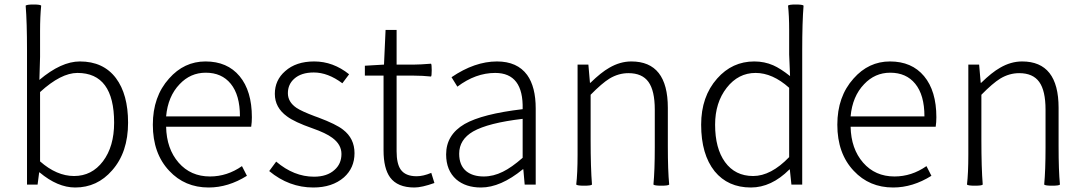

<svg xmlns="http://www.w3.org/2000/svg" viewBox="-20 -820 4815 853"><path d="M314 13Q236 13 156 -54H154L147 0H100V-397V-596Q100 -722 94 -795Q99 -800 129 -800Q159 -800 163 -795Q158 -748 158 -681V-567L155 -465Q252 -547 335 -547Q439 -547 495 -473Q549 -401 549 -275Q549 -143 478 -63Q412 13 314 13ZM309 -38Q388 -38 437.5 -103.5Q487 -169 487 -275Q487 -496 324 -496Q251 -496 158 -411V-257V-103Q232 -38 309 -38Z M907 13Q801 13 732 -61Q659 -138 659 -266Q659 -391 731 -471Q798 -547 893 -547Q990 -547 1044.5 -481.5Q1099 -416 1099 -299Q1099 -277 1096 -257H907H718Q720 -159 773.5 -97.5Q827 -36 913 -36Q989 -36 1055 -82L1077 -39Q994 13 907 13ZM718 -303H882H1046Q1046 -398 1005 -448Q965 -497 894 -497Q826 -497 778 -446Q726 -392 718 -303Z M1372 13Q1264 13 1176 -60L1207 -102Q1286 -35 1375 -35Q1433 -35 1466 -65Q1497 -92 1497 -136Q1497 -178 1456 -208Q1428 -229 1368 -250Q1288 -278 1255 -303Q1201 -342 1201 -403Q1201 -464 1247 -504Q1295 -547 1376 -547Q1460 -547 1531 -490L1501 -450Q1437 -498 1374 -498Q1318 -498 1287 -470Q1259 -445 1259 -406Q1259 -367 1297 -341Q1319 -326 1380 -303Q1382 -302 1383 -302Q1387 -301 1394 -298Q1474 -268 1504 -244Q1555 -205 1555 -139.5Q1555 -74 1508 -32Q1456 13 1372 13Z M1821 13Q1746 13 1713 -32Q1684 -72 1684 -152V-484H1601V-528L1686 -533L1693 -687H1742V-533H1819Q1845 -533 1895 -537Q1898 -534 1898 -508.5Q1898 -483 1895 -480Q1857 -484 1819 -484H1742V-316V-148Q1742 -93 1760 -67Q1781 -37 1831 -37Q1860 -37 1896 -52L1910 -7Q1854 13 1821 13Z M2117 13Q2049 13 2007 -23Q1962 -63 1962 -134Q1962 -221 2044 -269Q2123 -314 2302 -335Q2306 -496 2180 -496Q2093 -496 2012 -435L1986 -477Q2089 -547 2188 -547Q2278 -547 2322 -487Q2360 -434 2360 -338V-169V0H2311L2305 -68H2303Q2204 13 2117 13ZM2129 -36Q2172 -36 2214 -57Q2253 -76 2302 -119V-205V-292Q2149 -274 2082 -236Q2020 -200 2020 -137Q2020 -85 2052 -59Q2081 -36 2129 -36Z M2575 5Q2545 5 2540 0Q2546 -50 2546 -133V-266V-533H2594L2601 -452H2603Q2650 -498 2687 -519Q2735 -547 2785 -547Q2947 -547 2947 -341V-170Q2947 -63 2953 0Q2949 5 2918 5Q2888 5 2883 0Q2889 -62 2889 -166V-333Q2889 -417 2861 -456Q2833 -495 2772 -495Q2728 -495 2688 -471Q2654 -450 2604 -399V-199Q2604 -74 2610 0Q2606 5 2575 5Z M3316 13Q3214 13 3155 -59Q3095 -134 3095 -266Q3095 -391 3166 -471Q3233 -547 3331 -547Q3376 -547 3415 -530Q3447 -516 3490 -482L3486 -578V-687Q3486 -750 3481 -795Q3485 -800 3515 -800Q3546 -800 3550 -795Q3544 -722 3544 -596V-397V0H3496L3489 -67H3487Q3407 13 3316 13ZM3326 -38Q3405 -38 3486 -122V-276V-430Q3412 -496 3337 -496Q3260 -496 3208.5 -430Q3157 -364 3157 -266Q3157 -161 3201 -100Q3246 -38 3326 -38Z M3948 13Q3842 13 3773 -61Q3700 -138 3700 -266Q3700 -391 3772 -471Q3839 -547 3934 -547Q4031 -547 4085.5 -481.5Q4140 -416 4140 -299Q4140 -277 4137 -257H3948H3759Q3761 -159 3814.5 -97.5Q3868 -36 3954 -36Q4030 -36 4096 -82L4118 -39Q4035 13 3948 13ZM3759 -303H3923H4087Q4087 -398 4046 -448Q4006 -497 3935 -497Q3867 -497 3819 -446Q3767 -392 3759 -303Z M4311 5Q4281 5 4276 0Q4282 -50 4282 -133V-266V-533H4330L4337 -452H4339Q4386 -498 4423 -519Q4471 -547 4521 -547Q4683 -547 4683 -341V-170Q4683 -63 4689 0Q4685 5 4654 5Q4624 5 4619 0Q4625 -62 4625 -166V-333Q4625 -417 4597 -456Q4569 -495 4508 -495Q4464 -495 4424 -471Q4390 -450 4340 -399V-199Q4340 -74 4346 0Q4342 5 4311 5Z"/></svg>

Font: GenSekiGothic TW L
Style: Regular
Weight: 300
Version: Version 1.501;PS 1;hotconv 16.6.51;makeotf.lib2.5.65220